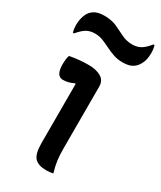

<svg xmlns="http://www.w3.org/2000/svg" viewBox="-202 -861 786 935"><g transform="rotate(30 191.0 -393.0)"><path d="M140 -100V-432L135 -433Q122 -426 106.5 -422Q91 -418 76 -418Q37 -418 37 -483Q37 -497 38.5 -510.5Q40 -524 44 -534Q71 -539 97.5 -541.5Q124 -544 150 -544Q191 -544 218.5 -528.5Q246 -513 246 -478V-132Q246 -94 249.5 -66Q253 -38 264 0Q245 4 225 4Q181 4 160.5 -17.5Q140 -39 140 -100ZM282 -736Q309 -736 329.5 -748Q350 -760 372 -788H378Q384 -769 384 -747Q384 -728 381 -713Q378 -698 373 -689Q363 -665 342.5 -651Q322 -637 286 -637Q256 -637 232 -645.5Q208 -654 187 -664.5Q166 -675 145 -683.5Q124 -692 100 -692Q73 -692 53 -680.5Q33 -669 10 -641H4Q1 -650 -0.5 -661Q-2 -672 -2 -681Q-2 -701 1.5 -716Q5 -731 9 -740Q18 -763 39 -776.5Q60 -790 96 -790Q137 -790 166.5 -776.5Q196 -763 222.5 -749.5Q249 -736 282 -736Z"/></g></svg>

Font: Recursive Sn Csl St Med
Style: Regular
Weight: 500
Version: Version 1.079;hotconv 1.0.112;makeotfexe 2.5.65598; ttfautoh